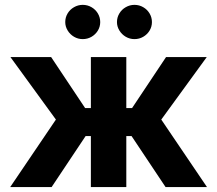

<svg xmlns="http://www.w3.org/2000/svg" viewBox="-20 -763 886 783"><path d="M208 -275.4 22.5 -530.3H188.5L327.1 -322.3H350.6V-530.3H495.1V-322.3H518.6L657.2 -530.3H823.2L637.7 -275.4L824.2 0H655.3L516.6 -208H495.1V0H350.6V-208H329.1L190.4 0H21.5ZM246.1 -672.9Q246.1 -691.9 255.6 -708Q265.1 -724.1 281.7 -733.6Q298.3 -743.2 317.4 -743.2Q336.9 -743.2 353.3 -733.6Q369.6 -724.1 379.2 -708Q388.7 -691.9 388.7 -672.9Q388.7 -654.3 379.2 -638.4Q369.6 -622.6 353.3 -613Q336.9 -603.5 317.4 -603.5Q298.3 -603.5 282 -613Q265.6 -622.6 255.9 -638.7Q246.1 -654.8 246.1 -672.9ZM457 -672.9Q457 -691.9 466.6 -708Q476.1 -724.1 492.7 -733.6Q509.3 -743.2 528.3 -743.2Q547.9 -743.2 564.2 -733.6Q580.6 -724.1 590.1 -708Q599.6 -691.9 599.6 -672.9Q599.6 -654.3 590.1 -638.4Q580.6 -622.6 564.2 -613Q547.9 -603.5 528.3 -603.5Q509.3 -603.5 492.9 -613Q476.6 -622.6 466.8 -638.7Q457 -654.8 457 -672.9Z"/></svg>

Font: Pretendard
Style: Bold
Weight: 700
Designer: Base glyphs from Inter by Rasmus Andersson; Hangeul glyphs from Noto Sans CJK(Source Han Sans) by Jang Soo-young and Kan
Foundry: Kil Hyung-jin
Version: Version 1.309